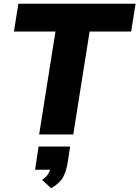

<svg xmlns="http://www.w3.org/2000/svg" viewBox="-20 -725 751 1035"><path d="M191 0 279 -555H55L79 -705H711L687 -555H463L375 0ZM256 290 207 245Q231 228 241 210.5Q251 193 255 170L286 190H169L188 65H358L345 150Q338 196 320.5 229Q303 262 256 290Z"/></svg>

Font: Nunito Sans 12pt Black
Style: Italic
Weight: 900
Italic angle: -9°
Designer: Vernon Adams
Foundry: Vernon Adams
Version: Version 3.101;gftools[0.9.27]